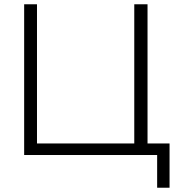

<svg xmlns="http://www.w3.org/2000/svg" viewBox="-20 -725 836 898"><path d="M715 153V0H93V-705H153V-54H608V-705H670V-54H773V153Z"/></svg>

Font: Winston Light
Style: Regular
Weight: 300
Designer: Original fonts by Vernon Adams / Changes by Cristiano Sobral
Foundry: Original fonts by Vernon Adams / Changes by Cristiano Sobral
Version: Version 2.503;July 17, 2020;FontCreator 13.0.0.2655 64-bit